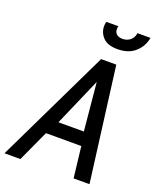

<svg xmlns="http://www.w3.org/2000/svg" viewBox="-202 -1009 906 1106"><g transform="rotate(20 251.0 -456.0)"><path d="M-37.5 0 300 -700H393L483.5 0H386L363 -198.5L350 -266L317 -613L339.5 -609.5L190 -266.5L150.5 -197.5L60 0ZM111 -190.5 157.5 -274H384.5L399.5 -190.5ZM368 -786Q307.5 -786 279.2 -815.5Q251 -845 251 -885Q251 -893.5 252 -899.5Q253 -905.5 255 -912H328.5Q327.5 -909 326.8 -904.2Q326 -899.5 326 -894.5Q326 -873.5 339.5 -862.5Q353 -851.5 375.5 -851.5Q401 -851.5 421 -866.5Q441 -881.5 446 -912H525.5Q516.5 -859 476.2 -822.5Q436 -786 368 -786Z"/></g></svg>

Font: Cabin
Style: Italic
Weight: 400
Width: 4
Italic angle: -10°
Designer: Pablo Impallari
Foundry: Pablo Impallari. http://www.impallari.com Igino Marini. http://www.ikern.com
Version: Version 3.001